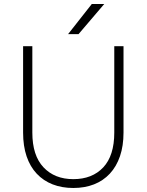

<svg xmlns="http://www.w3.org/2000/svg" viewBox="-20 -930 730 956"><path d="M345 6Q288 6 242 -12Q196 -30 163 -65Q130 -100 112.5 -151.5Q95 -203 95 -270V-700H141V-270Q141 -156 196.5 -97Q252 -38 345 -38Q439 -38 494 -96.5Q549 -155 549 -270V-700H595V-270Q595 -204 577.5 -152.5Q560 -101 527 -65.5Q494 -30 448 -12Q402 6 345 6ZM437 -910H499L371 -760H319Z"/></svg>

Font: PT Root UI Web Light
Style: Regular
Weight: 300
Designer: Vitaly Kuzmin
Foundry: ParaType Ltd.
Version: Version 1.000W